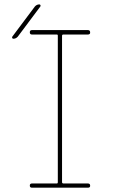

<svg xmlns="http://www.w3.org/2000/svg" viewBox="-20 -870 540 890"><path d="M127.9 -730.5H387.7Q397.5 -730.5 397.9 -720.2Q398.4 -710 387.7 -710H273.4Q268.6 -710 267.6 -705.1V-25.4Q267.6 -20.5 273.4 -19.5H387.7Q397.5 -19.5 397.9 -9.8Q398.4 0 387.7 0H127.9Q118.2 0 118.2 -9.8Q118.2 -19.5 127.9 -19.5H243.2Q248 -19.5 248 -25.4V-705.1Q248 -710 243.2 -710H127.9Q118.2 -710 118.2 -720.2Q118.2 -730.5 127.9 -730.5ZM42 -690.4Q38.1 -690.4 36.6 -693.8Q35.2 -697.3 37.1 -700.2L141.6 -839.8Q150.4 -849.6 162.1 -849.6Q166 -849.6 167.5 -846.2Q168.9 -842.8 167 -839.8L62.5 -700.2Q53.7 -690.4 42 -690.4Z"/></svg>

Font: Rounded-X Mgen+ 1mn thin
Style: Regular
Weight: 100
Designer: [Source Han Sans]
Ryoko NISHIZUKA  (kana & ideographs); Paul D. Hunt (Latin, Greek & Cyrillic); Wenlong ZHANG  (bopomofo
Version: Version 1.059.20150602